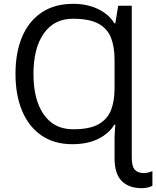

<svg xmlns="http://www.w3.org/2000/svg" viewBox="-20 -744 817 1004"><path d="M363 -724Q436 -724 493 -696.5Q550 -669 578 -622H583L598 -714H669V79Q669 126 685 143.5Q701 161 732 161Q745 161 756 158Q767 155 777 151V227Q767 233 753 236.5Q739 240 721 240Q654 240 616.5 202.5Q579 165 579 83V-20Q579 -39 580.5 -57Q582 -75 583 -92H578Q550 -46 494 -18Q438 10 358 10Q263 10 196.5 -36Q130 -82 95.5 -164.5Q61 -247 61 -358Q61 -469 95.5 -551Q130 -633 197.5 -678.5Q265 -724 363 -724ZM361 -646Q263 -646 209 -569Q155 -492 155 -357Q155 -222 209 -145Q263 -68 362 -68Q450 -68 496.5 -95Q543 -122 561 -169.5Q579 -217 579 -280V-434Q579 -497 561 -545Q543 -593 496 -619.5Q449 -646 361 -646Z"/></svg>

Font: Noto Sans Living
Style: Regular
Weight: 400
Designer: Monotype Design Team
Foundry: Monotype Imaging Inc.
Version: Version 2.013; ttfautohint (v1.8.4.7-5d5b)